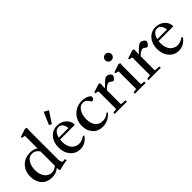

<svg xmlns="http://www.w3.org/2000/svg" viewBox="134 -1671 2633 2633"><g transform="rotate(-45 1450.5 -355.0)"><path d="M389.2 15.6 376 6.8 373 -38.1Q317.9 11.2 235.4 11.2Q194.3 11.2 160.4 -0.5Q126.5 -12.2 102.8 -32.7Q79.1 -53.2 62.7 -81.3Q46.4 -109.4 38.6 -141.8Q30.8 -174.3 30.8 -210Q30.8 -314 94.7 -380.1Q158.7 -446.3 260.3 -446.3Q333.5 -446.3 375 -413.1V-655.8L324.2 -668V-687L445.3 -726.1L470.7 -717.8Q467.3 -678.7 467.3 -641.1V-118.7Q467.3 -75.7 475.6 -58.1Q483.9 -40.5 502.9 -40.5Q514.6 -40.5 537.1 -45.4L543 -15.6Q512.7 -12.7 460 -1.7Q407.2 9.3 389.2 15.6ZM280.8 -38.6Q309.6 -38.6 334.2 -50Q358.9 -61.5 375 -79.6V-353Q356.9 -383.8 329.6 -400.4Q302.2 -417 270 -417Q210.4 -417 174.8 -361.8Q139.2 -306.6 139.2 -225.6Q139.2 -143.1 178.7 -90.8Q218.3 -38.6 280.8 -38.6Z M749 -509.3 712.4 -528.8 789.1 -708.5 856.4 -672.4ZM787.1 11.2Q699.2 11.2 643.1 -53.2Q586.9 -117.7 586.9 -218.3Q586.9 -318.8 642.1 -382.6Q697.3 -446.3 784.2 -446.3Q861.8 -446.3 914.3 -398.7Q966.8 -351.1 966.8 -280.8H679.2Q676.8 -257.8 676.8 -241.2Q676.8 -193.8 689.2 -157Q701.7 -120.1 723.1 -98.1Q744.6 -76.2 771.2 -65.2Q797.9 -54.2 828.1 -54.2Q881.8 -54.2 938.5 -95.7L953.1 -81.5Q884.3 11.2 787.1 11.2ZM787.1 -418Q747.6 -418 721.9 -388.2Q696.3 -358.4 685.1 -311.5H872.6Q867.2 -362.3 844.5 -390.1Q821.8 -418 787.1 -418Z M1220.2 11.2Q1130.4 11.2 1076.2 -48.3Q1022 -107.9 1022 -200.7Q1022 -266.1 1050.3 -321.3Q1078.6 -376.5 1135.3 -411.4Q1191.9 -446.3 1266.1 -446.3Q1311 -446.3 1347.4 -432.4Q1383.8 -418.5 1401.4 -397.9Q1404.8 -390.1 1404.8 -381.3Q1404.8 -363.8 1391.1 -351.8Q1377.4 -339.8 1363.3 -339.8Q1355 -339.8 1352.5 -346.2Q1338.9 -374.5 1314.7 -395.8Q1290.5 -417 1255.4 -417Q1200.7 -417 1165.5 -360.6Q1130.4 -304.2 1130.4 -223.6Q1130.4 -139.2 1169.4 -92.3Q1208.5 -45.4 1276.4 -45.4Q1339.8 -45.4 1391.6 -91.8L1405.3 -76.7Q1324.2 11.2 1220.2 11.2Z M1456.5 0V-25.9L1519 -32.7V-376L1469.2 -388.2V-406.7L1590.3 -446.3L1615.2 -438Q1611.8 -397.9 1611.8 -360.4V-342.8Q1675.3 -408.2 1707 -431.2Q1727.1 -446.3 1745.6 -446.3Q1767.6 -446.3 1791.7 -429Q1815.9 -411.6 1815.9 -392.6Q1815.9 -377.4 1797.9 -354.2Q1779.8 -331.1 1765.6 -331.1Q1755.4 -331.1 1743.7 -341.3Q1720.2 -362.3 1701.7 -362.3Q1664.1 -361.8 1611.8 -305.2V-33.7L1695.3 -25.9V0Z M1885.7 -610.8Q1885.7 -635.3 1903.6 -653.1Q1921.4 -670.9 1946.3 -670.9Q1971.7 -670.9 1989.3 -653.6Q2006.8 -636.2 2006.8 -610.8Q2006.8 -585.4 1989.3 -568.1Q1971.7 -550.8 1946.3 -550.8Q1920.9 -550.8 1903.3 -568.1Q1885.7 -585.4 1885.7 -610.8ZM1850.1 0V-25.9L1907.7 -33.2V-376L1857.9 -388.2V-406.7L1978.5 -446.3L2003.9 -438Q2000 -401.4 2000 -360.4V-33.2L2058.1 -25.9V0Z M2113.3 0V-25.9L2175.8 -32.7V-376L2126 -388.2V-406.7L2247.1 -446.3L2272 -438Q2268.6 -397.9 2268.6 -360.4V-342.8Q2332 -408.2 2363.8 -431.2Q2383.8 -446.3 2402.3 -446.3Q2424.3 -446.3 2448.5 -429Q2472.7 -411.6 2472.7 -392.6Q2472.7 -377.4 2454.6 -354.2Q2436.5 -331.1 2422.4 -331.1Q2412.1 -331.1 2400.4 -341.3Q2377 -362.3 2358.4 -362.3Q2320.8 -361.8 2268.6 -305.2V-33.7L2352.1 -25.9V0Z M2697.3 11.2Q2609.4 11.2 2553.2 -53.2Q2497.1 -117.7 2497.1 -218.3Q2497.1 -318.8 2552.2 -382.6Q2607.4 -446.3 2694.3 -446.3Q2772 -446.3 2824.5 -398.7Q2877 -351.1 2877 -280.8H2589.4Q2586.9 -257.8 2586.9 -241.2Q2586.9 -193.8 2599.4 -157Q2611.8 -120.1 2633.3 -98.1Q2654.8 -76.2 2681.4 -65.2Q2708 -54.2 2738.3 -54.2Q2792 -54.2 2848.6 -95.7L2863.3 -81.5Q2794.4 11.2 2697.3 11.2ZM2697.3 -418Q2657.7 -418 2632.1 -388.2Q2606.4 -358.4 2595.2 -311.5H2782.7Q2777.3 -362.3 2754.6 -390.1Q2731.9 -418 2697.3 -418Z"/></g></svg>

Font: Elstob Medium
Style: Regular
Weight: 500
Designer: Peter S. Baker
Version: Version 1.015